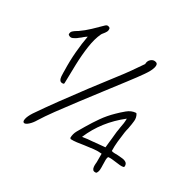

<svg xmlns="http://www.w3.org/2000/svg" viewBox="-174 -970 1161 1157"><g transform="rotate(30 407.0 -391.5)"><path d="M636 10Q620 12 614 4.5Q608 -3 607 -14.5Q606 -26 607 -35V-36Q608 -40 608 -47V-106Q582 -109 554.5 -106Q527 -103 500 -99Q495 -98 492 -98Q468 -94 445 -91Q422 -88 402 -89L397 -95Q397 -122 411 -147Q425 -172 439 -195Q465 -239 493 -279Q521 -319 559 -356Q579 -376 606 -398.5Q633 -421 664 -423L669 -421Q682 -400 679.5 -375Q677 -350 672 -325Q671 -321 671 -319Q669 -311 667 -302.5Q665 -294 664 -286Q659 -252 655.5 -218Q652 -184 653 -151Q661 -148 672 -147.5Q683 -147 696 -147H697Q713 -146 730 -144Q747 -142 757.5 -134Q768 -126 767 -108L763 -103Q752 -100 737.5 -101.5Q723 -103 708 -105Q693 -107 678.5 -108.5Q664 -110 652 -108Q648 -100 647.5 -86.5Q647 -73 648 -58V-57Q648 -55 648 -52Q649 -35 648 -19Q647 -3 639 8ZM112 -32Q99 -34 103 -55.5Q107 -77 127 -108Q172 -174 227 -249.5Q282 -325 342 -404.5Q402 -484 461 -560Q484 -589 513.5 -630.5Q543 -672 565 -705Q565 -728 581 -741Q597 -754 615 -748Q632 -743 625.5 -717Q619 -691 593 -654Q566 -615 522.5 -558.5Q479 -502 429 -436.5Q379 -371 329 -305.5Q279 -240 237.5 -183Q196 -126 172 -87Q158 -63 140.5 -47Q123 -31 112 -32ZM198 -356Q180 -353 173 -363Q166 -373 165 -388.5Q164 -404 164 -416V-428Q162 -493 167.5 -558Q173 -623 183 -675Q178 -672 172.5 -668Q167 -664 161 -659Q154 -652 145 -646Q139 -642 136 -639Q135 -639 134 -637Q123 -629 108.5 -622.5Q94 -616 79 -627L77 -631Q76 -646 86 -655Q96 -664 105 -669Q107 -670 108 -671Q114 -675 118 -677Q150 -699 180.5 -728Q211 -757 238 -784Q247 -793 255.5 -792.5Q264 -792 271 -786Q275 -771 268.5 -759.5Q262 -748 255 -740Q251 -736 249 -732.5Q247 -729 245 -726Q225 -684 216 -622.5Q207 -561 205 -492.5Q203 -424 202 -361ZM455 -135Q473 -138 491 -140Q509 -142 527 -143Q532 -144 537 -144.5Q542 -145 546 -145L609 -151Q610 -161 611 -170.5Q612 -180 613 -190Q614 -196 614.5 -202.5Q615 -209 616 -216Q617 -229 618.5 -241.5Q620 -254 621 -266Q623 -275 624 -283Q625 -291 626 -298Q630 -316 632 -332.5Q634 -349 634 -365Q512 -270 455 -135Z"/></g></svg>

Font: Yuji Hentaigana Akari
Style: Regular
Weight: 400
Designer: Kataoka Yuji
Foundry: Kinuta Font Factory
Version: Version 3.002